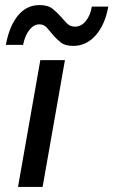

<svg xmlns="http://www.w3.org/2000/svg" viewBox="-20 -737 447 757"><path d="M136 -717Q170 -717 188.5 -701.5Q207 -686 222 -669Q234 -655 245.5 -643.5Q257 -632 276 -632Q300 -632 318 -653.5Q336 -675 342 -711H407Q394 -639 357 -597.5Q320 -556 269 -556Q237 -556 220.5 -569Q204 -582 190 -598Q177 -613 165.5 -627Q154 -641 135 -641Q113 -641 95.5 -618.5Q78 -596 71 -560H3Q17 -635 51 -676Q85 -717 136 -717ZM139 -500H236L148 0H51Z"/></svg>

Font: Overused Grotesk Medium
Style: Italic
Weight: 500
Italic angle: -10°
Version: Version 0.003